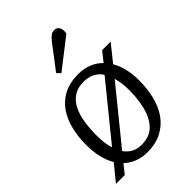

<svg xmlns="http://www.w3.org/2000/svg" viewBox="-226 -866 981 981"><g transform="rotate(-45 264.5 -375.5)"><path d="M19 14 90 -73Q71 -105 61.5 -145.5Q52 -186 52 -235Q52 -292 64.5 -343.5Q77 -395 104 -434.5Q131 -474 174.5 -496.5Q218 -519 280 -519Q319 -519 352.5 -506Q386 -493 411 -467L452 -519H514L441 -428Q459 -398 468 -359.5Q477 -321 477 -274Q477 -217 464.5 -165Q452 -113 424.5 -73Q397 -33 353 -9.5Q309 14 247 14Q209 14 177 1.5Q145 -11 121 -34L83 14ZM253 -34Q312 -34 345 -68Q378 -102 392 -157Q406 -212 406 -275Q406 -302 403 -326Q400 -350 394 -370L160 -82Q176 -59 199.5 -46.5Q223 -34 253 -34ZM137 -132 372 -421Q357 -445 331.5 -458.5Q306 -472 270 -472Q227 -472 198.5 -452.5Q170 -433 153.5 -399.5Q137 -366 130.5 -322Q124 -278 124 -230Q124 -202 127 -177.5Q130 -153 137 -132ZM302 -732Q316 -750 327 -757.5Q338 -765 351 -765Q370 -765 379 -750Q388 -735 383 -708L222 -583L203 -602Z"/></g></svg>

Font: Literata Light
Style: Italic
Weight: 300
Italic angle: -2°
Designer: Latin by Veronika Burian and Jose Scaglione. Greek by Irene Vlachou. Cyrillic by Vera Evstafieva
Foundry: TypeTogether
Version: Version 3.103;gftools[0.9.29]